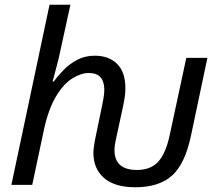

<svg xmlns="http://www.w3.org/2000/svg" viewBox="-20 -780 918 810"><path d="M551 10Q464 10 419 -29Q374 -68 374 -136Q374 -147 376 -160Q378 -173 380 -186L411 -336Q416 -360 418 -375Q420 -390 420 -402Q420 -435 404.5 -453.5Q389 -472 354 -472Q321 -472 284 -448.5Q247 -425 215.5 -372Q184 -319 165 -231L116 0H28L189 -760H277L234 -563Q228 -533 219 -500.5Q210 -468 202 -436H207Q225 -461 249.5 -486Q274 -511 306.5 -528Q339 -545 380 -545Q439 -545 474 -510.5Q509 -476 509 -408Q509 -389 506 -369Q503 -349 498 -326L469 -192Q463 -165 463 -147Q463 -63 558 -63Q617 -63 649 -99.5Q681 -136 697 -215L766 -536H855L786 -209Q761 -89 706 -39.5Q651 10 551 10Z"/></svg>

Font: Noto IKEA Latin
Style: Italic
Weight: 400
Italic angle: -12°
Designer: Monotype Design Team
Foundry: Monotype Imaging Inc.
Version: Version 1.0